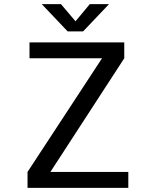

<svg xmlns="http://www.w3.org/2000/svg" viewBox="-20 -904 750 924"><path d="M222.5 -76.5H597.5V0H112.5V-76.5L471 -623.5H122V-700H578V-623.5ZM504.5 -884 380 -753H305.5L181 -884H273.5L343.5 -801.5L412 -884Z"/></svg>

Font: League Mono
Style: Regular
Weight: 400
Width: 6
Designer: Tyler Finck
Foundry: The League of Moveable Type / Tyler Finck
Version: Version 2.300;RELEASE